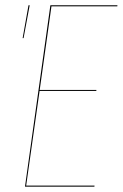

<svg xmlns="http://www.w3.org/2000/svg" viewBox="-20 -700 460 720"><path d="M86.9 -680.2H91.3L68.4 -557.1H64.9ZM420.4 -680.2 419.9 -676.3H172.9L128.9 -362.8H341.3V-358.9H128.4L78.1 -3.9H334.5L334 0H73.7L168.9 -680.2Z"/></svg>

Font: Fira Sans Compressed Four
Style: Italic
Weight: 100
Width: 3
Italic angle: -8°
Designer: Carrois Corporate & Edenspiekermann AG
Foundry: Carrois Corporate GbR & Edenspiekermann AG
Version: Version 4.203;PS 004.203;hotconv 1.0.88;makeotf.lib2.5.64775